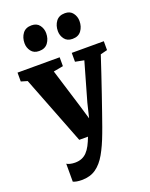

<svg xmlns="http://www.w3.org/2000/svg" viewBox="-192 -911 983 1261"><g transform="rotate(-20 299.5 -280.0)"><path d="M155 254Q135.5 254 120.2 251.2Q105 248.5 94.5 243.5V118Q102 123.5 118 127.5Q134 131.5 152 131.5Q178.5 131.5 199 123.2Q219.5 115 235.5 98.2Q251.5 81.5 264.5 56.8Q277.5 32 289.5 0H228.5L42.5 -478.5L-1.5 -491.5V-553.5H293V-491.5L225 -479L307.5 -211.5L337.5 -110.5L362 -211.5L438.5 -479.5L377.5 -491.5V-553.5H601.5V-491.5L553.5 -479.5Q535 -423 513.2 -358Q491.5 -293 469.8 -230Q448 -167 429.8 -114.2Q411.5 -61.5 399.2 -27.2Q387 7 384.5 12.5Q356 89.5 325.2 143.5Q294.5 197.5 254 225.8Q213.5 254 155 254ZM181 -638Q144.5 -638 126 -662.8Q107.5 -687.5 107.5 -718.5Q107.5 -758 128.2 -786Q149 -814 189.5 -814H190.5Q227 -814 245.5 -789.2Q264 -764.5 264 -733Q264 -694 243.5 -666Q223 -638 182 -638ZM414 -638Q377.5 -638 359 -662.8Q340.5 -687.5 340.5 -718.5Q340.5 -758 361.2 -786Q382 -814 423 -814H424Q460 -814 478.5 -789.2Q497 -764.5 497 -733Q497 -694 476.5 -666Q456 -638 415 -638Z"/></g></svg>

Font: Merriweather 24pt Black
Style: Regular
Weight: 900
Designer: Eben Sorkin
Foundry: Eben Sorkin
Version: Version 2.100